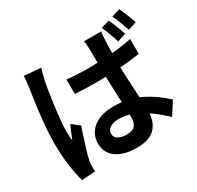

<svg xmlns="http://www.w3.org/2000/svg" viewBox="-182 -1034 1342 1307"><g transform="rotate(-30 488.5 -381.0)"><path d="M525.6 -578.1Q718.3 -578.1 868.7 -608.9V-491.7Q717.8 -469 525.6 -467.5Q446 -467.5 356 -473.6L355.2 -586.7Q440.9 -578.1 525.6 -578.1ZM718 -689.7Q714.6 -634.5 714.6 -520.3Q714.6 -451.9 717.4 -390.3Q720.2 -328.6 724.4 -260.3Q730.5 -159.2 730.5 -121.1Q730.5 -39.8 685.4 7.9Q640.4 55.7 540.8 55.7Q438.7 55.7 380.9 14.2Q323 -27.3 323 -102.3Q323 -150.9 349.1 -188.8Q375.2 -226.8 424.2 -247.7Q473.1 -268.6 538.3 -268.6Q659.9 -268.6 749.8 -222.8Q839.6 -177 915 -106.7L851.1 -6.8Q759.5 -91.3 683.8 -133.9Q608.2 -176.5 528.8 -176.5Q486.1 -176.5 459.8 -160Q433.6 -143.6 433.6 -115.2Q433.6 -85.7 458.9 -71.2Q484.1 -56.6 526.6 -56.6Q571.3 -56.6 590.3 -79Q609.4 -101.3 609.4 -147Q609.4 -179 604.2 -271.2Q601.3 -330.1 598.9 -398.1Q596.4 -466.1 596.4 -519.8Q596.4 -638.7 595.2 -688Q595.2 -717.8 588.9 -752.4H724.6Q719.7 -726.8 718 -689.7ZM224.4 -656.5Q211.2 -596.7 194.6 -470.6Q178 -344.5 178 -277.3Q178 -260.5 178.8 -243.7Q179.7 -226.8 182.6 -208.3Q195.1 -240.7 206.5 -265.9L226.8 -311.5L285.9 -265.4L267.3 -210.9Q249.3 -157.7 235 -110Q220.7 -62.3 215.1 -33.4Q209.5 -7.6 210 11.7L211.7 52.2L105.2 59.6Q88.9 3.2 77.6 -78.2Q66.4 -159.7 66.4 -252.2Q66.4 -330.6 75.7 -421.9Q85 -513.2 98.9 -604.2L107.2 -659.7Q115.5 -720.7 116.2 -753.4L247.6 -742.2Q242.4 -728.8 235.5 -701.5Q228.5 -674.3 224.4 -656.5ZM856.7 -657.2 790 -635Q784.4 -651.6 781.7 -661.6Q772 -689.7 761 -719.1Q750 -748.5 739.5 -770.8L804.7 -790.8Q818.1 -762.9 832.9 -724.6Q847.7 -686.3 856.7 -657.2ZM959 -689 893.1 -667.5Q862.1 -758.8 840.1 -801.3L905.3 -822Q934.6 -761.2 959 -689Z"/></g></svg>

Font: Min Sans VF VF
Style: Regular
Weight: 400
Designer: Jinseong-Kim, NotoSansCJK, Nunito
Foundry: Jinseong-Kim
Version: Version 1.420;Glyphs 3.1.2 (3151)